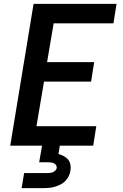

<svg xmlns="http://www.w3.org/2000/svg" viewBox="-20 -755 640 995"><path d="M33 0 154 -735H584L568 -634H258L224 -433H468L452 -332H208L169 -101H479L463 0ZM92 220 105 142H220Q228 142 235.5 141.5Q243 141 251 138.5Q259 136 265.5 130Q272 124 274 116Q275 108 271 101.5Q267 95 260 91.5Q253 88 245 87Q237 86 229 86H183L198 0H290L283 43Q297 47 310.5 54Q324 61 333 72Q342 83 345 98.5Q348 114 345 129Q343 144 336 158Q329 172 318.5 183Q308 194 294 201Q280 208 265.5 212.5Q251 217 236 218.5Q221 220 207 220Z"/></svg>

Font: Iosevka Aile Oblique
Style: Bold
Weight: 700
Italic angle: -9°
Designer: Belleve Invis
Foundry: Belleve Invis
Version: Version 31.1.0; ttfautohint (v1.8.4)